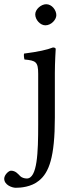

<svg xmlns="http://www.w3.org/2000/svg" viewBox="-68 -667 347 910"><path d="M113 -317V-76C113 56 109 179 59 179C48 179 35 175 28 168C18 158 6 142 -16 142C-27 142 -48 162 -48 180C-48 209 -12 223 7 223C28 223 80 220 117 189C164 151 192 79 192 -110V-321C192 -371 196 -435 196 -435C196 -439 191 -442 183 -442C155 -431 115 -422 46 -413C44 -407 46 -391 48 -385C102 -380 113 -374 113 -317ZM99 -599C99 -573 123 -547 147 -547C175 -547 199 -574 199 -595C199 -619 178 -647 151 -647C127 -647 99 -623 99 -599Z"/></svg>

Font: Libertinus Serif
Style: Regular
Weight: 400
Designer: Philipp H. Poll, Khaled Hosny
Foundry: Caleb Maclennan
Version: Version 7.050;RELEASE